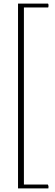

<svg xmlns="http://www.w3.org/2000/svg" viewBox="-20 -798 306 1076"><path d="M81 258V-778H249Q252 -775 252 -768Q252 -760 250 -756H114V236H248Q250 239 251 243Q252 247 252 249Q252 254 251 258Z"/></svg>

Font: Petrona Thin
Style: Regular
Weight: 100
Designer: Ringo R. Seeber
Foundry: Ringo R. Seeber
Version: Version 2.001; ttfautohint (v1.8.3)